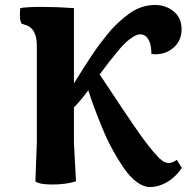

<svg xmlns="http://www.w3.org/2000/svg" viewBox="-20 -733 770 776"><path d="M694.8 -86.9 714.8 -54.2Q681.6 -4.9 630.9 14.6Q609.4 22.9 584.7 22.9Q560.1 22.9 532.2 2.2Q504.4 -18.6 480 -54.2Q455.6 -89.8 433.6 -130.4Q411.6 -170.9 392.6 -217.8Q356.4 -305.2 336.9 -368.2Q304.7 -324.7 278.8 -298.8V-155.8L287.1 0Q245.6 12.7 192.1 12.7Q138.7 12.7 123 0L128.9 -157.2V-548.8Q128.9 -610.4 93.3 -627.9Q88.9 -630.4 79.3 -633.3Q69.8 -636.2 67.9 -637.2Q60.5 -647 60.5 -669.2Q60.5 -691.4 62 -700.2Q86.4 -705.1 149.4 -705.1Q212.4 -705.1 278.8 -700.2V-396Q284.7 -404.8 299.8 -429.4Q314.9 -454.1 324.5 -468.8Q334 -483.4 351.3 -509.5Q368.7 -535.6 381.3 -552.5Q394 -569.3 412.8 -592.8Q431.6 -616.2 447.3 -631.3Q462.9 -646.5 483.2 -663.3Q503.4 -680.2 521.5 -690.4Q562.5 -712.9 606.4 -712.9Q650.4 -712.9 682.1 -686.8Q713.9 -660.6 713.9 -615Q713.9 -569.3 682.6 -541.5Q651.4 -513.7 609.4 -513.7Q600.6 -513.7 591.8 -515.1Q591.8 -565.9 570.3 -585.4Q560.5 -594.2 547.4 -594.2Q534.2 -594.2 518.1 -584.2Q502 -574.2 487.8 -561Q473.6 -547.9 453.1 -522.5Q420.4 -483.4 382.8 -432.1Q401.4 -404.8 429.4 -362.3Q457.5 -319.8 477.1 -290.5Q496.6 -261.2 521.5 -224.9Q546.4 -188.5 564.7 -164.1Q583 -139.6 601.6 -117.7Q620.1 -95.7 634 -85Q647.9 -74.2 662.1 -74.2Q676.3 -74.2 694.8 -86.9Z"/></svg>

Font: Marko One
Style: Regular
Weight: 400
Designer: Zhenya Spizhovyi
Foundry: Cyreal
Version: Version 1.003